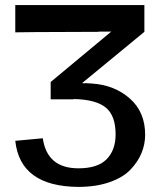

<svg xmlns="http://www.w3.org/2000/svg" viewBox="-20 -715 623 754"><path d="M40 -162 148 -172Q165 -54 288 -54Q364 -54 399 -90Q434 -126 434 -187Q434 -261 395.5 -292.5Q357 -324 272 -326Q271 -326 270 -326L268 -325H179V-393L417 -591H374Q372 -591 368 -590.5Q364 -590 363 -590L122 -589Q108 -589 81 -588.5Q54 -588 40 -588V-695H547V-590L304 -390V-388Q317 -389 341 -387Q430 -381 490 -328Q550 -275 550 -186Q550 -149 536 -114.5Q522 -80 492.5 -49Q463 -18 410 0.5Q357 19 287 19Q59 17 40 -162Z"/></svg>

Font: Coval
Style: Medium
Weight: 500
Foundry: Context Ltd
Version: Version 001.000